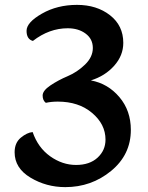

<svg xmlns="http://www.w3.org/2000/svg" viewBox="-20 -758 609 788"><path d="M486 -582Q486 -530 448.5 -488Q411 -446 353 -428Q423 -415 470 -359.5Q517 -304 517 -225Q517 -123 436 -56.5Q355 10 248 10Q170 10 105 -29Q40 -68 40 -133Q40 -172 65.5 -193Q91 -214 114 -216Q136 -152 186 -116.5Q236 -81 292 -81Q348 -81 380.5 -111Q413 -141 413 -185Q413 -248 358 -294.5Q303 -341 217 -341Q191 -341 168 -336Q155 -346 155 -366Q155 -386 187 -407.5Q219 -429 258 -445.5Q297 -462 329 -493Q361 -524 361 -561Q361 -598 331.5 -620Q302 -642 258 -642Q182 -642 115 -590Q89 -597 89 -631.5Q89 -666 152 -702Q215 -738 296 -738Q377 -738 431.5 -695.5Q486 -653 486 -582Z"/></svg>

Font: Laila SemiBold
Style: Regular
Weight: 600
Designer: Hitesh Malaviya
Foundry: Indian Type Foundry
Version: Version 1.302;PS 1.0;hotconv 1.0.78;makeotf.lib2.5.61930; tt